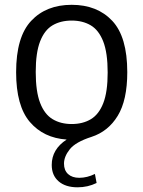

<svg xmlns="http://www.w3.org/2000/svg" viewBox="-20 -571 596 798"><path d="M302.5 207.5Q252.5 207.5 223.8 182.8Q195 158 195 114.5Q195 49.5 257 9Q161 2.5 104 -64.2Q47 -131 47 -271Q47 -417.5 109.5 -484.2Q172 -551 278 -551Q384 -551 446.5 -484.5Q509 -418 509 -271Q509 -154.5 469.2 -89.5Q429.5 -24.5 360 -2Q294.5 19 270.2 49.2Q246 79.5 246 109Q246 137 263 152.5Q280 168 309.5 168Q342 168 374.5 152L381.5 189.5Q345 207.5 302.5 207.5ZM278 -55.5Q324 -55.5 357.5 -75.5Q391 -95.5 409.2 -142.2Q427.5 -189 427.5 -269.5Q427.5 -351.5 409 -398.8Q390.5 -446 357 -465.8Q323.5 -485.5 278 -485.5Q232 -485.5 198.5 -465.8Q165 -446 146.8 -399.2Q128.5 -352.5 128.5 -272Q128.5 -190.5 146.8 -143.2Q165 -96 198.5 -75.8Q232 -55.5 278 -55.5Z"/></svg>

Font: Encode Sans
Style: Regular
Weight: 400
Designer: Multiple Designers
Foundry: Impallari Type
Version: Version 3.002; ttfautohint (v1.8.3) -l 8 -r 50 -G 200 -x 14 